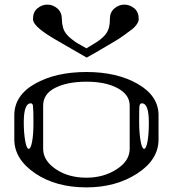

<svg xmlns="http://www.w3.org/2000/svg" viewBox="-20 -812 790 832"><path d="M581.1 -729.5Q581.1 -719.7 574.2 -709Q566.4 -696.3 552.7 -685.5Q541 -676.8 518.6 -660.2Q496.1 -643.6 473.6 -630.9L418.9 -598.6Q389.6 -581.1 355.5 -562.5L235.4 -631.8Q181.6 -662.1 153.3 -685.5Q123 -710 123 -729.5Q123 -759.8 141.6 -775.4Q161.1 -792 185.5 -792Q209 -792 228.5 -775.4Q248 -758.8 248 -729.5Q248 -710.9 252.9 -693.4Q256.8 -678.7 266.6 -666Q275.4 -654.3 289.1 -643.6Q308.6 -627.9 318.4 -623Q326.2 -619.1 335 -613.8Q343.8 -608.4 354.5 -602.5L399.4 -629.9Q412.1 -637.7 428.7 -653.3Q444.3 -668.9 450.2 -686.5Q456.1 -704.1 456.1 -729.5Q456.1 -758.8 475.6 -775.4Q495.1 -792 518.6 -792Q543 -792 562.5 -775.4Q581.1 -759.8 581.1 -729.5ZM625 -281.2Q625 -364.3 594.7 -364.3Q585.9 -364.3 584 -350.6Q583 -341.8 583 -281.2Q583 -234.4 589.8 -198.2Q595.7 -167 604.5 -167Q613.3 -167 619.1 -198.2Q625 -228.5 625 -281.2ZM123 -351.6Q122.1 -364.3 113.3 -364.3Q83 -364.3 83 -281.2Q83 -234.4 89.8 -198.2Q95.7 -167 104.5 -167Q113.3 -167 119.1 -198.2Q125 -228.5 125 -281.2Q125 -334 123 -351.6ZM542 -167V-354.5Q542 -402.3 488.3 -430.7Q436.5 -458 354.5 -458Q272.5 -458 219.7 -431.6Q167 -405.3 167 -354.5V-167Q167 -116.2 221.7 -79.1Q276.4 -42 354.5 -42Q429.7 -42 486.3 -79.1Q542 -115.2 542 -167ZM667 -208Q667 -120.1 575.2 -60.5Q482.4 0 354.5 0Q222.7 0 132.8 -60.5Q42 -122.1 42 -208V-312.5Q42 -398.4 131.8 -449.2Q221.7 -500 354.5 -500Q487.3 -500 577.1 -448.2Q667 -396.5 667 -312.5Z"/></svg>

Font: okolaksMetalik
Style: bold
Weight: 700
Width: 7
Version: Version 0.6